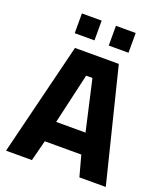

<svg xmlns="http://www.w3.org/2000/svg" viewBox="-157 -982 932 1087"><g transform="rotate(20 309.0 -438.5)"><path d="M9 0 177 -680H441L610 0H451L417 -125H197L165 0ZM220 -250H397L328 -554H290ZM352 -758V-877H471V-758ZM147 -758V-877H266V-758Z"/></g></svg>

Font: Cairo ExtraBold
Style: Regular
Weight: 800
Designer: Mohamed Gaber, Accademia di Belle Arti di Urbino
Foundry: Kief Type Foundry, Accademia di Belle Arti di Urbino
Version: Version 3.117